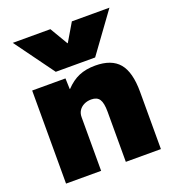

<svg xmlns="http://www.w3.org/2000/svg" viewBox="-142 -899 911 1008"><g transform="rotate(-20 313.5 -395.0)"><path d="M44 -790H254L313 -690H315L374 -790H584L424 -570H204ZM54 0V-520H240L242 -460H244Q279 -497 318 -513.5Q357 -530 409 -530Q500 -530 542 -480Q584 -430 584 -320V0H388V-280Q388 -329 374.5 -349.5Q361 -370 329 -370Q306 -370 288 -361Q270 -352 260 -336.5Q250 -321 250 -300V0Z"/></g></svg>

Font: M PLUS 1 Black
Style: Regular
Weight: 900
Designer: Coji Morishita
Foundry: UNDERFOREST DESIGN
Version: Version 1.001